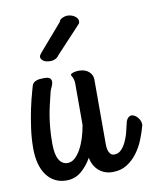

<svg xmlns="http://www.w3.org/2000/svg" viewBox="-74 -658 602 744"><g transform="rotate(-10 227.0 -286.0)"><path d="M310.1 27.8Q293 27.8 279.1 22.5Q265.1 17.1 254.6 7.6Q244.1 -2 237.3 -14.9Q230.5 -27.8 228 -43Q210 -11.2 185.5 8.8Q161.1 28.8 127.9 28.8Q103 28.8 83.3 18.6Q63.5 8.3 49.8 -10.5Q36.1 -29.3 29.1 -55.9Q22 -82.5 22 -115.2Q22 -154.8 27.6 -194.8Q33.2 -234.9 40 -267.1Q47.9 -304.7 58.1 -339.8Q60.5 -346.2 61.8 -352.8Q63 -359.4 67.4 -364.7Q71.8 -370.1 81.3 -373.5Q90.8 -377 110.8 -377Q129.4 -377 134.8 -370.4Q140.1 -363.8 138.9 -355Q137.7 -346.2 133.1 -336.9Q128.4 -327.6 127 -321.8Q120.1 -293.9 114.7 -271Q109.4 -248 105.7 -224.9Q102.1 -201.7 100.1 -176.5Q98.1 -151.4 98.1 -120.1Q98.1 -79.1 110.1 -58.1Q122.1 -37.1 144 -37.1Q159.2 -37.1 172.1 -48.3Q185.1 -59.6 195.6 -78.4Q206.1 -97.2 213.9 -121.3Q221.7 -145.5 226.1 -171.9V-333Q226.1 -343.8 224.4 -350.1Q222.7 -356.4 220.9 -360.1Q219.2 -363.8 217.5 -366Q215.8 -368.2 215.8 -371.1Q215.8 -373.5 218.8 -375.5Q221.7 -377.4 226.6 -378.9Q231.4 -380.4 237.1 -381.1Q242.7 -381.8 248 -381.8Q272.9 -381.8 287.4 -368.9Q301.8 -356 301.8 -337.9V-84Q301.8 -80.6 302.2 -73Q302.7 -65.4 305.2 -57.6Q307.6 -49.8 313 -43.9Q318.4 -38.1 328.1 -38.1Q343.3 -38.1 354.2 -48.8Q365.2 -59.6 373.3 -75.7Q381.3 -91.8 386.5 -110.6Q391.6 -129.4 395 -146Q397.9 -161.6 404.8 -168.7Q411.6 -175.8 418.9 -175.8Q424.8 -175.8 431.2 -172.1Q437.5 -168.5 442.6 -162.6Q447.8 -156.7 450.9 -149.4Q454.1 -142.1 454.1 -134.8Q454.1 -133.8 454.1 -132.3Q454.1 -130.9 453.1 -127.9Q446.3 -103 435.3 -75.7Q424.3 -48.3 407.2 -25.4Q390.1 -2.4 366.2 12.7Q342.3 27.8 310.1 27.8ZM181.6 -455.6Q175.3 -445.8 166 -441.7Q156.7 -437.5 148.4 -437.5Q127.9 -437.5 118.7 -444.8Q109.4 -452.1 109.4 -460.4Q109.4 -464.4 112.1 -468Q114.7 -471.7 117.7 -475.6L208.5 -580.6Q210 -588.9 220.5 -594.2Q231 -599.6 241.7 -599.6Q249 -599.6 256.3 -597.4Q263.7 -595.2 269.5 -591.3Q275.4 -587.4 279.1 -582.3Q282.7 -577.1 282.7 -570.8Q282.7 -564 278.6 -559.6Q274.4 -555.2 270.5 -550.8Z"/></g></svg>

Font: Grand Hotel
Style: Regular
Weight: 400
Designer: Brian J. Bonislawsky & Jim Lyles for Astigmatic (AOETI)
Foundry: Astigmatic (AOETI)
Version: Version 001.000